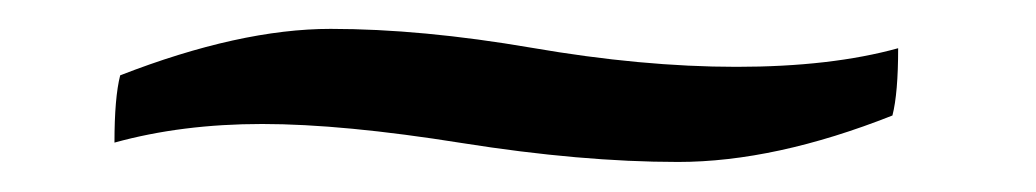

<svg xmlns="http://www.w3.org/2000/svg" viewBox="-20 -299 707 131"><path d="M588.9 -220.2Q508.8 -188.5 442.6 -188.5Q376.5 -188.5 295.2 -201.4Q213.9 -214.4 158.9 -214.4Q104 -214.4 58.1 -201.7Q58.1 -232.4 62 -247.6Q143.6 -279.3 205.6 -279.3Q267.6 -279.3 342.8 -266.4Q418 -253.4 482.4 -253.4Q546.9 -253.4 592.8 -266.1Q592.8 -235.4 588.9 -220.2Z"/></svg>

Font: Emblema One
Style: Regular
Weight: 400
Designer: Riccardo De Franceschi
Foundry: Riccardo De Franceschi
Version: Version 1.003